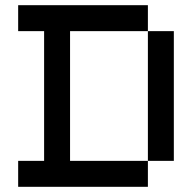

<svg xmlns="http://www.w3.org/2000/svg" viewBox="-20 -720 740 740"><path d="M50 0H550V-100H250V-600H550V-700H50V-600H150V-100H50ZM550 -100H650V-600H550Z"/></svg>

Font: Connection Serif
Style: Regular
Weight: 400
Version: Version 0.2